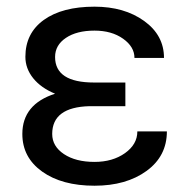

<svg xmlns="http://www.w3.org/2000/svg" viewBox="-20 -558 579 587"><path d="M139.6 -148.4Q139.6 -110.8 175.5 -86.9Q211.4 -63 269 -63Q324.2 -63 362.1 -89.8Q399.9 -116.7 399.9 -156.2H490.2Q490.2 -80.6 428 -35.4Q365.7 9.8 269 9.8Q169.4 9.8 108.9 -33.4Q48.3 -76.7 48.3 -148.4Q48.3 -239.3 148.4 -271.5Q105.5 -289.1 81.5 -318.8Q57.6 -348.6 57.6 -384.3Q57.6 -456.5 114 -497.1Q170.4 -537.6 269 -537.6Q359.9 -537.6 420.7 -493.9Q481.4 -450.2 481.4 -380.9H391.1Q391.1 -415 356.2 -439.7Q321.3 -464.4 269 -464.4Q214.4 -464.4 181.4 -442.1Q148.4 -419.9 148.4 -383.8Q148.4 -305.7 267.6 -305.7H363.3V-233.4H253.9Q139.6 -230.5 139.6 -148.4Z"/></svg>

Font: MAUL
Style: Regular
Weight: 400
Designer: MAUL
Version: Version 1.0; 2020; ttfautohint (v1.8.3)